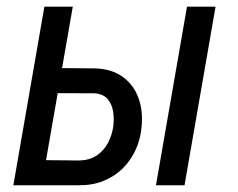

<svg xmlns="http://www.w3.org/2000/svg" viewBox="-20 -548 705 568"><path d="M142.6 -346.7 261.2 -345.7Q309.1 -344.2 341.1 -322Q373 -299.8 387.9 -262.7Q402.8 -225.6 399.4 -179.2Q397 -140.1 382.3 -107.2Q367.7 -74.2 343.3 -50Q318.8 -25.9 285.9 -12.7Q252.9 0.5 213.4 0H19.5L111.3 -528.3H195.3L116.2 -74.2L215.8 -73.2Q245.1 -74.2 266.1 -88.1Q287.1 -102.1 299.3 -125Q311.5 -147.9 315.4 -175.8Q317.9 -197.3 314.5 -218.8Q311 -240.2 298.3 -255.1Q285.6 -270 259.8 -272L129.4 -272.5ZM617.7 -528.3 525.9 0H441.4L533.2 -528.3Z"/></svg>

Font: Roboto Condensed
Style: Italic
Weight: 400
Italic angle: -12°
Designer: Christian Robertson
Foundry: Google
Version: Version 3.0